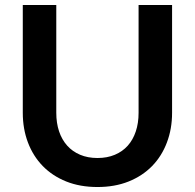

<svg xmlns="http://www.w3.org/2000/svg" viewBox="-20 -743 782 771"><path d="M371.5 -108.5Q410.5 -108.5 441.2 -121.5Q472 -134.5 493 -158Q514 -181.5 525.2 -215Q536.5 -248.5 536.5 -290V-723H671V-290Q671 -225.5 650.2 -170.8Q629.5 -116 590.8 -76.2Q552 -36.5 496.5 -14.2Q441 8 371.5 8Q301.5 8 246 -14.2Q190.5 -36.5 151.8 -76.2Q113 -116 92.2 -170.8Q71.5 -225.5 71.5 -290V-723H206V-290.5Q206 -249 217.2 -215.5Q228.5 -182 249.8 -158.2Q271 -134.5 301.8 -121.5Q332.5 -108.5 371.5 -108.5Z"/></svg>

Font: Lato 2
Style: Bold
Weight: 700
Designer: Lukasz Dziedzic with Adam Twardoch and Botio Nikoltchev
Foundry: tyPoland Lukasz Dziedzic
Version: Version 2.015; 2015-08-06; http://www.latofonts.com/